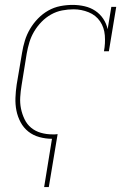

<svg xmlns="http://www.w3.org/2000/svg" viewBox="-20 -558 540 783"><path d="M160 205 192 8Q166 8 140.5 1Q115 -6 95.5 -21.5Q76 -37 64 -59.5Q52 -82 47 -107Q42 -132 43 -159Q44 -186 48 -213L70 -343Q74 -368 81.5 -392.5Q89 -417 102.5 -440Q116 -463 135 -482.5Q154 -502 177 -515Q200 -528 225.5 -533Q251 -538 276 -538Q301 -538 325 -532.5Q349 -527 368.5 -514Q388 -501 401 -481.5Q414 -462 419 -439L434 -530H454L424 -349H404Q410 -381 407.5 -413.5Q405 -446 388 -471Q371 -496 341.5 -508Q312 -520 280 -520Q257 -520 233.5 -515.5Q210 -511 188.5 -499Q167 -487 149.5 -469Q132 -451 119.5 -430Q107 -409 100 -386Q93 -363 89 -340L68 -210Q64 -186 62.5 -162Q61 -138 65.5 -115.5Q70 -93 80 -72Q90 -51 107 -37Q124 -23 146.5 -16.5Q169 -10 194 -10Q199 -10 204.5 -10Q210 -10 215 -11L179 205Z"/></svg>

Font: Iosevka Slab Thin Oblique
Style: Regular
Weight: 100
Italic angle: -9°
Monospace: yes
Designer: Belleve Invis
Foundry: Belleve Invis
Version: Version 11.1.0; ttfautohint (v1.8.3)